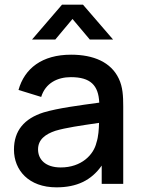

<svg xmlns="http://www.w3.org/2000/svg" viewBox="-20 -790 610 825"><path d="M217.5 -620 291.5 -708.5 366 -620H466L336.5 -770H246.5L117.5 -620ZM222.5 15C310 15 372.5 -15 417 -78.5V0H509.5V-332.5C509.5 -377.5 507.5 -416.5 490.5 -452C457 -523 382 -555 285.5 -555C160.5 -555 85.5 -496 59.5 -403.5L157 -373.5C175.5 -433.5 227.5 -458.5 284.5 -458.5C369 -458.5 403 -423.5 406.5 -349C319 -337 230 -325.5 167.5 -307C84 -280.5 40 -228.5 40 -147C40 -59 103 15 222.5 15ZM241 -70.5C174 -70.5 143.5 -106 143.5 -148C143.5 -190.5 175 -213.5 218 -228C263.5 -241.5 324 -250 405.5 -262C405 -236.5 403 -202.5 394.5 -177.5C382.5 -125 330 -70.5 241 -70.5Z"/></svg>

Font: Manrope SemiBold
Style: Regular
Weight: 600
Designer: Mikhail Sharanda
Foundry: Mikhail Sharanda
Version: Version 4.505